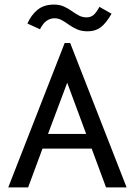

<svg xmlns="http://www.w3.org/2000/svg" viewBox="-20 -820 590 840"><path d="M444 0 381 -170H166L103 0H16L263 -632H287L534 0ZM274 -458 190 -234H357ZM415 -790 468 -760Q444 -718 420.5 -700.5Q397 -683 364 -683Q337 -683 317.5 -691.5Q298 -700 282 -711.5Q266 -723 251 -731.5Q236 -740 218 -740Q200 -740 184 -729Q168 -718 155 -692L100 -717Q116 -754 144 -777Q172 -800 216 -800Q241 -800 259.5 -791.5Q278 -783 293.5 -772Q309 -761 324.5 -752.5Q340 -744 359 -744Q376 -744 388.5 -754Q401 -764 415 -790Z"/></svg>

Font: Inconsolata SemiExpanded Medium
Style: Regular
Weight: 500
Width: 6
Monospace: yes
Designer: Raph Levien, Cyreal, Brenton Simpson
Foundry: Raph Levien, Cyreal, Google
Version: Version 3.001; ttfautohint (v1.8.2.53-6de2)